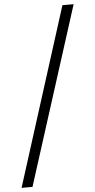

<svg xmlns="http://www.w3.org/2000/svg" viewBox="-63 -828 518 1043"><g transform="rotate(-5 196.0 -306.5)"><path d="M11.2 178.2 318.8 -791H379.9L70.8 178.2Z"/></g></svg>

Font: `nÑOS CN Normal
Style: Regular
Weight: 350
Designer: Ryoko NISHIZUKA ?XZm?[P (kana & ideographs); Paul D. Hunt (Latin, Greek & Cyrillic); Wenlong ZHANG _ e??? (bopomofo); Sa
Foundry: Adobe Systems Incorporated
Version: Version 1.004 June 21, 2023